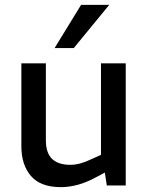

<svg xmlns="http://www.w3.org/2000/svg" viewBox="-20 -764 613 791"><path d="M231 7Q147 7 107.5 -39Q68 -85 68 -162V-503H169V-186Q169 -134 194.5 -109.5Q220 -85 269 -85Q291 -85 312 -91Q333 -97 356 -108L396 -126V-503H498V0H420L408 -78L429 -62L376 -34Q338 -13 301.5 -3Q265 7 231 7ZM205 -566 314 -744H430L284 -566Z"/></svg>

Font: REM
Style: Regular
Weight: 400
Designer: Octavio Pardo
Foundry: Ashler Design
Version: Version 1.005;gftools[0.9.28]